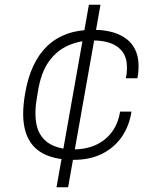

<svg xmlns="http://www.w3.org/2000/svg" viewBox="-20 -743 663 812"><path d="M219 49 356 -723H405L268 49ZM292 -67Q221 -67 173 -88.5Q125 -110 101.5 -153.5Q78 -197 78 -262Q78 -281 80 -302Q82 -323 86 -346Q97 -413 120.5 -463.5Q144 -514 179.5 -548Q215 -582 263 -599.5Q311 -617 372 -617Q436 -617 479.5 -598.5Q523 -580 544.5 -546Q566 -512 566 -464Q566 -452 565 -439Q564 -426 561 -412H512Q515 -424 516 -435.5Q517 -447 517 -457Q517 -498 498.5 -523.5Q480 -549 447.5 -560.5Q415 -572 372 -572Q319 -572 270.5 -551.5Q222 -531 187.5 -484Q153 -437 140 -354Q136 -330 133.5 -313Q131 -296 130.5 -284.5Q130 -273 130 -263Q130 -208 150 -175Q170 -142 206.5 -126.5Q243 -111 290 -111Q342 -111 383 -129Q424 -147 451.5 -182.5Q479 -218 488 -271H536Q527 -211 495.5 -165Q464 -119 412.5 -93Q361 -67 292 -67Z"/></svg>

Font: Archivo SemiExpanded Thin
Style: Italic
Weight: 250
Width: 6
Italic angle: -10°
Designer: Hector Gatti
Foundry: Omnibus-Type
Version: Version 2.001